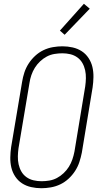

<svg xmlns="http://www.w3.org/2000/svg" viewBox="-20 -988 540 1016"><path d="M199 8Q171 8 144.5 2Q118 -4 96.5 -18Q75 -32 60.5 -54Q46 -76 40 -101.5Q34 -127 34.5 -155Q35 -183 39 -210L97 -555Q101 -580 109 -604.5Q117 -629 131.5 -651.5Q146 -674 166 -692.5Q186 -711 210 -722.5Q234 -734 260 -738.5Q286 -743 310 -743Q338 -743 364.5 -737Q391 -731 412.5 -717Q434 -703 448.5 -681Q463 -659 469 -633.5Q475 -608 474.5 -580Q474 -552 470 -525L413 -180Q408 -155 400 -130.5Q392 -106 377.5 -83.5Q363 -61 343 -42.5Q323 -24 299 -12.5Q275 -1 249 3.5Q223 8 199 8ZM200 -29Q220 -29 241 -32.5Q262 -36 281 -46Q300 -56 316.5 -71.5Q333 -87 344.5 -105.5Q356 -124 363 -144.5Q370 -165 374 -186L431 -531Q434 -552 434.5 -574Q435 -596 430.5 -616.5Q426 -637 416 -654.5Q406 -672 389.5 -684Q373 -696 352.5 -701Q332 -706 310 -706Q290 -706 268.5 -702.5Q247 -699 228 -689Q209 -679 192.5 -663.5Q176 -648 164.5 -629.5Q153 -611 146 -590.5Q139 -570 136 -549L78 -204Q75 -183 74.5 -161Q74 -139 78.5 -118.5Q83 -98 93 -80.5Q103 -63 119.5 -51Q136 -39 157 -34Q178 -29 200 -29ZM322 -804 297 -826 424 -968 455 -942Z"/></svg>

Font: Iosevka Extralight
Style: Italic
Weight: 200
Italic angle: -9°
Monospace: yes
Designer: Belleve Invis
Foundry: Belleve Invis
Version: Version 32.5.0; ttfautohint (v1.8.4)